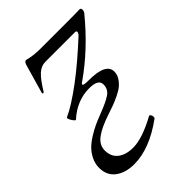

<svg xmlns="http://www.w3.org/2000/svg" viewBox="-194 -518 834 834"><g transform="rotate(-45 223.5 -100.5)"><path d="M131.8 226.1Q78.6 226.1 45.4 200.9Q12.2 175.8 12.2 128.9Q12.2 104 23.2 81.5Q34.2 59.1 50 43Q65.9 26.9 90.1 11.7Q114.3 -3.4 134.5 -12.7Q154.8 -22 181.2 -32.2Q236.3 -53.2 259.3 -69.3Q282.2 -85.4 282.2 -113.8Q282.2 -146 226.1 -146Q150.9 -146 88.9 -89.8Q86.9 -87.4 80.1 -95.5Q73.2 -103.5 69.1 -113.3Q64.9 -123 68.8 -125Q116.2 -146 195.8 -205.1Q271.5 -262.2 356.9 -341.8Q360.4 -345.7 362.3 -350.3Q364.3 -355 362.8 -358.4Q361.3 -361.8 356 -361.8H172.9Q147.5 -361.8 126 -342.3Q104.5 -322.8 76.2 -275.9Q73.7 -272.5 71 -272Q68.4 -271.5 67.1 -273.7Q65.9 -275.9 66.9 -278.8L105 -411.1Q110.4 -426.8 119.1 -426.8Q154.8 -417 198.2 -417H346.2Q412.1 -417 439.9 -418Q444.3 -418 446.3 -413.3Q448.2 -408.7 446.8 -401.9Q445.3 -395 439.9 -389.2Q340.3 -268.1 225.1 -188Q204.6 -174.8 231.4 -172.4Q238.8 -171.9 249 -171.9Q355 -171.9 355 -120.1Q355 -102.1 345.2 -86.4Q335.4 -70.8 322 -59.6Q308.6 -48.3 286.1 -37.6Q263.7 -26.9 246.3 -20.5Q229 -14.2 204.1 -5.9Q145 13.7 114 36.6Q83 59.6 83 92.8Q83 131.3 109.1 151.6Q135.3 171.9 179.2 171.9Q235.8 171.9 325.2 123Q329.1 121.1 332.8 126.7Q336.4 132.3 336.9 138.4Q337.4 144.5 334 147.9Q226.6 226.1 131.8 226.1Z"/></g></svg>

Font: Junicode SmCond Light
Style: Italic
Weight: 300
Width: 4
Italic angle: -11°
Designer: Peter S. Baker
Version: Version 2.206